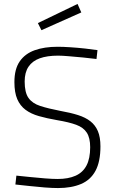

<svg xmlns="http://www.w3.org/2000/svg" viewBox="-20 -945 581 973"><path d="M274 8Q246 8 206.5 5Q167 2 127.5 -2.5Q88 -7 58 -10L63 -55Q93 -52 131.5 -48Q170 -44 208 -41Q246 -38 272 -38Q326 -38 363 -54.5Q400 -71 418.5 -106.5Q437 -142 437 -199Q437 -246 420 -272.5Q403 -299 366.5 -312.5Q330 -326 270 -336Q218 -345 177.5 -356.5Q137 -368 109.5 -388.5Q82 -409 67.5 -442.5Q53 -476 53 -529Q53 -595 80 -634Q107 -673 156 -690.5Q205 -708 272 -708Q300 -708 337.5 -705.5Q375 -703 411.5 -699Q448 -695 474 -691L469 -646Q440 -650 402 -653.5Q364 -657 329.5 -660Q295 -663 274 -663Q219 -663 181.5 -649.5Q144 -636 124.5 -607Q105 -578 105 -532Q105 -476 124.5 -448.5Q144 -421 184 -408Q224 -395 286 -383Q337 -374 375 -362Q413 -350 438 -330.5Q463 -311 476 -280.5Q489 -250 489 -203Q489 -126 464 -79.5Q439 -33 390.5 -12.5Q342 8 274 8ZM190 -792 172 -828 373 -925 392 -882Z"/></svg>

Font: Cairo Play Light
Style: Regular
Weight: 300
Version: Version 3.119